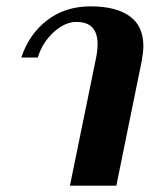

<svg xmlns="http://www.w3.org/2000/svg" viewBox="-20 -584 485 604"><path d="M281 -396Q287 -423 287 -445Q287 -479 271 -497Q255 -515 220 -515Q184 -515 148.5 -482.5Q113 -450 99 -403H47Q71 -476 128 -520Q185 -564 265 -564Q345 -564 388 -533Q431 -502 431 -439Q431 -421 426 -393L346 0H200Z"/></svg>

Font: Trirong
Style: Bold Italic
Weight: 700
Italic angle: -12°
Designer: Katatrad Team
Foundry: CadsonDemak
Version: Version 1.001